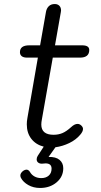

<svg xmlns="http://www.w3.org/2000/svg" viewBox="-20 -722 501 953"><path d="M188 -130Q185 -115 185 -104Q185 -53 246 -53Q270 -53 290 -61.5Q310 -70 333 -91Q350 -107 365 -107Q375 -107 383.5 -99Q392 -91 392 -82Q392 -69 378 -53Q357 -28 324 -12Q291 4 255 9L253 12L221 57Q257 56 275.5 71.5Q294 87 294 113Q294 155 261 183Q228 211 179 211Q146 211 120.5 196.5Q95 182 84 161Q81 155 81 149Q81 137 95 126Q104 120 111 120Q122 120 129 132Q137 146 151.5 154Q166 162 185 162Q208 162 222 149.5Q236 137 236 115Q236 89 206 89Q199 89 194 90Q180 92 171 86Q162 80 162 69Q162 60 167 52L197 6Q158 -4 135.5 -33Q113 -62 113 -105Q113 -120 116 -136L168 -436H114Q97 -436 88 -443Q79 -450 79 -463Q79 -497 125 -497H179L208 -662Q211 -680 222 -691Q233 -702 252 -702Q266 -702 274.5 -693.5Q283 -685 283 -670L282 -662L253 -497H388Q423 -497 423 -474Q423 -436 377 -436H242Z"/></svg>

Font: Kodchasan
Style: Italic
Weight: 400
Italic angle: -10°
Version: Version 1.000; ttfautohint (v1.6)